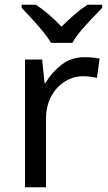

<svg xmlns="http://www.w3.org/2000/svg" viewBox="-20 -786 453 806"><path d="M335 -546Q350 -546 367.5 -544.5Q385 -543 398 -540L387 -459Q374 -462 358.5 -464Q343 -466 329 -466Q288 -466 252 -443.5Q216 -421 194.5 -380.5Q173 -340 173 -286V0H85V-536H157L167 -438H171Q197 -482 238 -514Q279 -546 335 -546ZM194 -606Q181 -629 159 -655.5Q137 -682 113 -708Q89 -734 71 -753V-766H131Q157 -749 185 -725Q213 -701 238 -674Q265 -701 293 -725Q321 -749 347 -766H409V-753Q390 -734 365.5 -708Q341 -682 318.5 -655.5Q296 -629 284 -606Z"/></svg>

Font: Noto Sans Tamil Supplement
Style: Regular
Weight: 400
Designer: Ek Type
Foundry: Ek Type
Version: Version 2.001; ttfautohint (v1.8.4.7-5d5b)